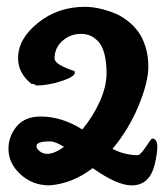

<svg xmlns="http://www.w3.org/2000/svg" viewBox="-20 -546 493 565"><path d="M367.7 -0.5Q324.2 -0.5 252.9 -51.3Q192.9 -5.4 125.5 -0.5Q75.7 -0.5 40.3 -33Q4.9 -65.4 4.9 -107.9Q4.9 -145 29.1 -174.1Q53.2 -203.1 99.6 -203.1Q162.1 -203.1 222.2 -165Q253.4 -202.6 273.4 -246.8Q293.5 -291 293.5 -330.6Q293.5 -364.7 286.9 -388.7Q280.3 -412.6 268.6 -424.6Q256.8 -436.5 244.9 -441.4Q232.9 -446.3 218.8 -446.3Q187 -446.3 163.8 -425.8Q140.6 -405.3 140.6 -374Q140.6 -356 199.2 -336.9Q200.2 -333 200.2 -332Q200.2 -320.3 160.9 -307.4Q121.6 -294.4 86.4 -294.4Q81.5 -299.3 72.3 -299.3Q33.2 -330.6 33.2 -375Q33.2 -431.6 91.8 -478.8Q150.4 -525.9 229.5 -525.9Q240.2 -525.9 253.2 -524.4Q266.1 -522.9 284.7 -518.1Q303.2 -513.2 320.8 -505.6Q338.4 -498 356.2 -484.1Q374 -470.2 387 -452.4Q399.9 -434.6 408.2 -408Q416.5 -381.3 416.5 -349.6Q416.5 -304.2 387.7 -234.6Q358.9 -165 311 -107.9Q347.2 -89.4 384.8 -89.4Q393.1 -89.4 409.2 -113.8Q425.3 -138.2 427.7 -138.2Q442.9 -138.2 442.9 -113.8Q442.9 -94.7 435.1 -61.5Q419.9 -0.5 367.7 -0.5ZM119.1 -93.3Q139.6 -93.3 168.5 -113.8Q142.6 -129.9 127.4 -129.9Q87.4 -129.9 87.4 -116.2Q87.4 -107.9 97.2 -100.6Q106.9 -93.3 119.1 -93.3Z"/></svg>

Font: iCiel Pacifico
Style: Regular
Weight: 400
Designer: Vernon Adams
Foundry: Vernon Adams
Version: Version 1.00 September 26, 2014, initial release